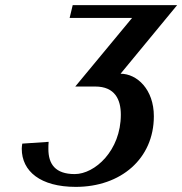

<svg xmlns="http://www.w3.org/2000/svg" viewBox="-20 -720 712 750"><path d="M272 -40C196 -40 169 -79 169 -138C169 -147 169 -156 170 -166L67 -159C66 -152 65 -146 65 -139C65 -51 138 10 276 10C452 10 581 -100 581 -266C581 -371 515 -432 451 -432L672 -700H264L252 -650H496L274 -382H352C429 -382 452 -331 452 -272C452 -131 350 -40 272 -40Z"/></svg>

Font: Pfennig
Style: BoldItalic
Weight: 700
Italic angle: -13°
Version: Version 20100423